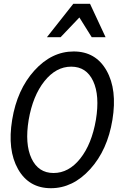

<svg xmlns="http://www.w3.org/2000/svg" viewBox="-20 -981 640 1011"><path d="M455 -90.5Q364 10 248 10Q132 10 75 -90.5Q18 -191 44 -350Q70 -509 161 -609.5Q252 -710 368 -710Q484 -710 541 -609.5Q598 -509 572 -350Q546 -191 455 -90.5ZM485 -350Q506 -478 470.5 -554Q435 -630 355 -630Q275 -630 214 -553.5Q153 -477 131 -350Q110 -223 146 -146.5Q182 -70 262 -70Q342 -70 402.5 -146Q463 -222 485 -350ZM227 -785 366 -961H454L536 -785H463L398 -889L299 -785Z"/></svg>

Font: CommitMono
Style: Italic
Weight: 400
Monospace: yes
Designer: Eigil Nikolajsen
Foundry: Eigil Nikolajsen
Version: Version 1.143